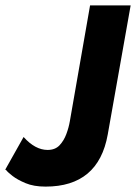

<svg xmlns="http://www.w3.org/2000/svg" viewBox="-50 -680 505 712"><path d="M119 12Q75 12 44.8 -0.8Q14.5 -13.5 -3.5 -27.5Q-21.5 -41.5 -27 -49L-30.5 -51L37.5 -172Q80.5 -124 126.5 -124Q154.5 -124 170.8 -141.2Q187 -158.5 196 -182.8Q205 -207 209 -230.5L284 -660H434.5L349.5 -181Q315 12 119 12Z"/></svg>

Font: Lucymar Sans
Style: Bold Italic
Weight: 700
Italic angle: -10°
Foundry: The League of Moveable Type (original font) / Main changes by Cristiano Sobral with portions from Mirco Monsees
Version: Version 2.00;August 30, 2020;FontCreator 13.0.0.2681 64-bit